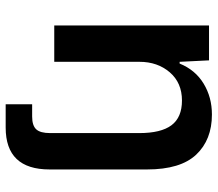

<svg xmlns="http://www.w3.org/2000/svg" viewBox="-64 -518 749 660"><g transform="rotate(90 310.0 -187.5)"><path d="M338 167V76H380Q411 76 424 62Q437 48 437 14V-292Q437 -367 410 -403Q383 -439 325 -439Q264 -439 228 -397Q192 -355 192 -293V0H67V-532H187L192 -431H198Q220 -485 267 -513.5Q314 -542 373 -542Q460 -542 511 -488Q562 -434 562 -319V16Q562 167 418 167Z"/></g></svg>

Font: Mona Sans SemiBold
Style: Regular
Weight: 600
Designer: Deni Anggara
Foundry: GitHub
Version: Version 2.000;Glyphs 3.2.3 (3260)